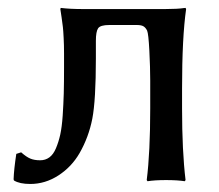

<svg xmlns="http://www.w3.org/2000/svg" viewBox="-20 -453 551 483"><path d="M397.9 0Q369.1 0 351.1 2.9L349.1 0Q357.9 -69.8 357.9 -180.2V-250Q357.9 -283.2 355.7 -325.7Q353.5 -368.2 350.1 -376Q346.2 -383.8 340.6 -387Q335 -390.1 324.2 -390.1H254.9Q232.4 -390.1 226.8 -381.8Q221.2 -373.5 221.2 -350.1V-306.2Q221.2 -200.7 212.2 -154.3Q203.1 -107.9 180.2 -67.9Q160.2 -33.2 127 -11.7Q93.8 9.8 56.2 9.8Q29.3 9.8 15.1 1L14.2 -2Q15.1 -27.3 21 -65.9L33.2 -69.8Q46.4 -58.1 56.4 -54Q66.4 -49.8 81.1 -49.8Q94.2 -49.8 104.2 -57.1Q114.3 -64.5 120.8 -80.1Q127.4 -95.7 131.6 -114.5Q135.7 -133.3 137.7 -162.1Q139.6 -190.9 140.4 -218Q141.1 -245.1 141.1 -283.2V-318.8Q141.1 -339.8 140.1 -357.9Q139.2 -376 138.2 -384.8Q137.2 -393.6 135 -408.9Q132.8 -424.3 131.8 -430.2L132.8 -433.1Q155.8 -430.2 189.9 -430.2H395Q410.2 -430.2 423.1 -430.9Q436 -431.6 441.4 -432.6L446.8 -433.1L448.2 -430.2Q438 -358.9 438 -230V-180.2Q438 -73.2 446.8 0L444.8 2.9Q426.3 0 397.9 0Z"/></svg>

Font: Linear Smooth
Style: Regular
Weight: 400
Designer: Philipp H. Poll, Flanker
Foundry: Philipp H. Poll, reworked by Flanker
Version: Version 1.061 | FøM Fix